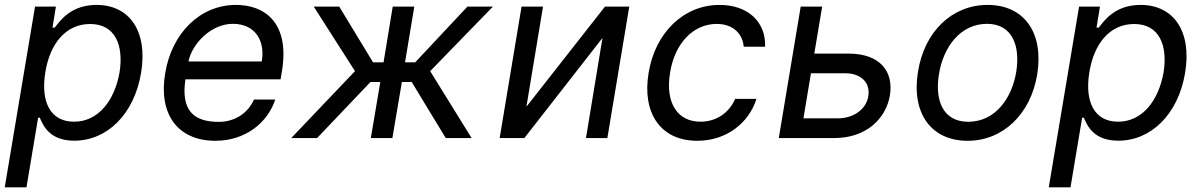

<svg xmlns="http://www.w3.org/2000/svg" viewBox="-24 -573 4990 797"><path d="M-4.3 204.5H85.9L134.2 -84.2H141.3C155.2 -52.9 180.4 11 284.4 11C419.4 11 533 -97.3 561.8 -271.3C590.2 -444.6 512.8 -552.6 376.8 -552.6C271.3 -552.6 226.2 -488.3 203.5 -458.5H193.9L208.1 -545.5H121.4ZM164.1 -272.7C183.2 -392.8 250 -473.4 350.1 -473.4C453.8 -473.4 490.1 -386 472.3 -272.7C452.1 -158 385.7 -67.8 283.4 -67.8C184.3 -67.8 144.2 -151.3 164.1 -272.7Z M870.4 11.4C993.6 11.4 1086.6 -62.5 1118.6 -159.8H1030.2C1004.6 -101.6 948.9 -67.1 883.9 -67.1C781.2 -67.1 726.2 -113.3 745.7 -243.6H1140.6L1146.7 -279.5C1179 -481.5 1072.4 -552.6 955.6 -552.6C807.2 -552.6 688.9 -436.4 661.6 -268.5C633.5 -100.5 712 11.4 870.4 11.4ZM758.2 -317.8C774.1 -393.5 853.3 -474.1 942.8 -474.1C1032 -474.1 1077.8 -407.7 1062.5 -317.8Z M1185 0H1292.3L1513.8 -232.6H1554.7L1515.3 0H1604.8L1644.2 -232.6H1685L1826.3 0H1933.6L1761.7 -277.7L2022 -545.5H1916.2L1699.6 -314.3H1657.3L1695.7 -545.5H1606.2L1568.2 -314.3H1524.5L1384.2 -545.5H1278.4L1449.6 -277.7Z M2161.2 -130 2230.1 -545.5H2141L2050.1 0H2152.7L2476.9 -415.5L2408.4 0H2497.2L2588.1 -545.5H2487.2Z M2870.4 11.4C2992.9 11.4 3084.9 -63.6 3116.1 -162.6H3027.7C3002.1 -103 2947.8 -67.8 2883.9 -67.8C2786.6 -67.8 2736.5 -148.1 2757.8 -272.7C2777.3 -394.5 2854.8 -473.7 2951 -473.7C3022.7 -473.7 3059.3 -429 3063.2 -378.9H3152C3155.5 -483.3 3079.9 -552.6 2962.7 -552.6C2813.2 -552.6 2695 -436.1 2668.3 -269.9C2641 -106.5 2715.6 11.4 2870.4 11.4Z M3208.8 0H3440C3569.2 0 3653.1 -77.8 3670.1 -177.2C3686.1 -277.7 3627.8 -350.5 3498.6 -350.5H3356.2L3388.8 -545.5H3299.7ZM3311.1 -81.7 3342.3 -268.8H3485.4C3549.4 -268.8 3589.8 -230.1 3580.3 -173.3C3571.7 -119 3518.8 -81.7 3453.5 -81.7Z M3992.5 11.4C4138.8 11.4 4254.3 -98.4 4281.6 -264.6C4309.3 -437.5 4227.3 -552.6 4075.6 -552.6C3928.6 -552.6 3813.2 -442.8 3786.6 -275.2C3758.5 -103.7 3840.6 11.4 3992.5 11.4ZM3873.6 -264.6C3891 -375.4 3960.9 -474.1 4073.2 -474.1C4179.3 -474.1 4211.3 -381 4194.6 -275.6C4176.5 -164.1 4106.9 -67.5 3995 -67.5C3888.5 -67.5 3856.2 -159.1 3873.6 -264.6Z M4329.5 204.5H4419.7L4468 -84.2H4475.1C4489 -52.9 4514.2 11 4618.3 11C4753.2 11 4866.8 -97.3 4895.6 -271.3C4924 -444.6 4846.6 -552.6 4710.6 -552.6C4605.1 -552.6 4560 -488.3 4537.3 -458.5H4527.7L4541.9 -545.5H4455.3ZM4497.9 -272.7C4517 -392.8 4583.8 -473.4 4683.9 -473.4C4787.6 -473.4 4823.9 -386 4806.1 -272.7C4785.9 -158 4719.5 -67.8 4617.2 -67.8C4518.1 -67.8 4478 -151.3 4497.9 -272.7Z"/></svg>

Font: Margiela Sans Text
Style: Italic
Weight: 400
Italic angle: -9.39999°
Designer: Stefan Endress, Andreas Faust
Version: Version 1.100;FEAKit 1.0